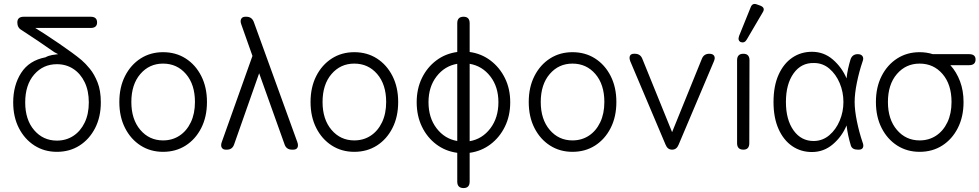

<svg xmlns="http://www.w3.org/2000/svg" viewBox="-20 -760 4974 975"><path d="M269 11Q205 11 155 -21Q105 -53 76 -109.5Q47 -166 47 -240Q47 -327 87.5 -390Q128 -453 211 -469Q225 -477 244 -480.5Q263 -484 275 -485Q268 -488 256 -495Q219 -521 174 -551.5Q129 -582 90 -607Q68 -619 68 -646Q68 -675 101 -675H440Q473 -675 473 -646Q473 -618 440 -618H159Q182 -604 214 -583Q246 -562 280.5 -538.5Q315 -515 345 -493Q375 -471 394 -455Q414 -438 436.5 -410.5Q459 -383 475.5 -341.5Q492 -300 492 -240Q492 -166 463 -109.5Q434 -53 384 -21Q334 11 269 11ZM269 -46Q316 -46 352.5 -70Q389 -94 410 -137.5Q431 -181 431 -240Q431 -299 410 -342.5Q389 -386 352.5 -410Q316 -434 269 -434Q199 -434 153.5 -381.5Q108 -329 108 -240Q108 -152 153.5 -99Q199 -46 269 -46Z M808 11Q744 11 694 -21Q644 -53 615 -110Q586 -167 586 -242Q586 -317 615 -374Q644 -431 694 -463Q744 -495 808 -495Q873 -495 923 -463Q973 -431 1002 -374Q1031 -317 1031 -242Q1031 -167 1002 -110Q973 -53 923 -21Q873 11 808 11ZM808 -47Q855 -47 891.5 -71Q928 -95 949 -139Q970 -183 970 -242Q970 -331 924.5 -384Q879 -437 808 -437Q738 -437 692.5 -384Q647 -331 647 -242Q647 -154 692.5 -100.5Q738 -47 808 -47Z M1127 0Q1112 0 1106 -10.5Q1100 -21 1106 -38L1262 -476L1205 -637Q1199 -654 1205 -664.5Q1211 -675 1226 -675H1231Q1259 -675 1269 -648L1490 -38Q1496 -21 1490.5 -10.5Q1485 0 1469 0H1463Q1434 0 1425 -27L1296 -388L1169 -27Q1160 0 1132 0Z M1779 11Q1715 11 1665 -21Q1615 -53 1586 -110Q1557 -167 1557 -242Q1557 -317 1586 -374Q1615 -431 1665 -463Q1715 -495 1779 -495Q1844 -495 1894 -463Q1944 -431 1973 -374Q2002 -317 2002 -242Q2002 -167 1973 -110Q1944 -53 1894 -21Q1844 11 1779 11ZM1779 -47Q1826 -47 1862.5 -71Q1899 -95 1920 -139Q1941 -183 1941 -242Q1941 -331 1895.5 -384Q1850 -437 1779 -437Q1709 -437 1663.5 -384Q1618 -331 1618 -242Q1618 -154 1663.5 -100.5Q1709 -47 1779 -47Z M2334 195Q2302 195 2302 162V16Q2242 8 2195.5 -27Q2149 -62 2122.5 -117Q2096 -172 2096 -241Q2096 -309 2122.5 -363.5Q2149 -418 2195.5 -453Q2242 -488 2302 -496V-642Q2302 -675 2334 -675Q2365 -675 2365 -642V-496Q2424 -488 2470.5 -453Q2517 -418 2544 -363.5Q2571 -309 2571 -241Q2571 -172 2544 -117Q2517 -62 2470.5 -27Q2424 8 2365 16V162Q2365 195 2334 195ZM2365 -436V-43Q2429 -54 2470 -108Q2511 -162 2511 -241Q2511 -319 2470 -372Q2429 -425 2365 -436ZM2302 -44V-436Q2238 -425 2197 -372Q2156 -319 2156 -241Q2156 -162 2197 -108.5Q2238 -55 2302 -44Z M2887 11Q2823 11 2773 -21Q2723 -53 2694 -110Q2665 -167 2665 -242Q2665 -317 2694 -374Q2723 -431 2773 -463Q2823 -495 2887 -495Q2952 -495 3002 -463Q3052 -431 3081 -374Q3110 -317 3110 -242Q3110 -167 3081 -110Q3052 -53 3002 -21Q2952 11 2887 11ZM2887 -47Q2934 -47 2970.5 -71Q3007 -95 3028 -139Q3049 -183 3049 -242Q3049 -331 3003.5 -384Q2958 -437 2887 -437Q2817 -437 2771.5 -384Q2726 -331 2726 -242Q2726 -154 2771.5 -100.5Q2817 -47 2887 -47Z M3393 0Q3370 0 3360 -25L3181 -448Q3174 -466 3179 -476.5Q3184 -487 3199 -487H3204Q3232 -487 3242 -461L3393 -89L3544 -461Q3554 -487 3582 -487Q3600 -487 3606.5 -476.5Q3613 -466 3605 -448L3426 -25Q3416 0 3393 0Z M3755 0Q3723 0 3723 -33V-454Q3723 -487 3755 -487Q3786 -487 3786 -454L3785 -33Q3785 0 3755 0ZM3772 -559Q3761 -540 3742 -546Q3725 -554 3733 -577L3792 -723Q3801 -747 3825 -737L3842 -731Q3868 -720 3853 -697Z M4103 12Q4047 12 4003 -18Q3959 -48 3933.5 -105Q3908 -162 3908 -242Q3908 -323 3933.5 -380Q3959 -437 4003 -467Q4047 -497 4103 -497Q4164 -497 4209.5 -457.5Q4255 -418 4279 -362Q4281 -385 4286.5 -410Q4292 -435 4299 -458Q4308 -485 4336 -485Q4353 -485 4360 -474.5Q4367 -464 4360 -447Q4343 -397 4331.5 -341Q4320 -285 4320 -242Q4320 -200 4331.5 -144Q4343 -88 4360 -38Q4367 -21 4362 -10.5Q4357 0 4342 0H4336Q4308 0 4301 -20Q4285 -72 4279 -123Q4255 -66 4209 -27Q4163 12 4103 12ZM4114 -44Q4158 -45 4191.5 -73.5Q4225 -102 4244 -147Q4263 -192 4263 -242Q4263 -293 4244 -338Q4225 -383 4191.5 -411.5Q4158 -440 4114 -440Q4049 -442 4010 -387.5Q3971 -333 3971 -242Q3971 -152 4010 -97.5Q4049 -43 4114 -44Z M4650 11Q4586 11 4536 -21Q4486 -53 4457 -110Q4428 -167 4428 -242Q4428 -317 4457 -374Q4486 -431 4536 -463Q4586 -495 4650 -495Q4685 -495 4717 -485H4901Q4934 -485 4934 -458Q4934 -429 4901 -429H4806Q4837 -395 4855 -347.5Q4873 -300 4873 -242Q4873 -167 4844 -110Q4815 -53 4765 -21Q4715 11 4650 11ZM4650 -47Q4697 -47 4733.5 -71Q4770 -95 4791 -139Q4812 -183 4812 -242Q4812 -331 4766.5 -384Q4721 -437 4650 -437Q4580 -437 4534.5 -384Q4489 -331 4489 -242Q4489 -154 4534.5 -100.5Q4580 -47 4650 -47Z"/></svg>

Font: Zen Maru Gothic
Style: Regular
Weight: 400
Designer: Yoshimichi Ohira
Foundry: Positype
Version: Version 1.002